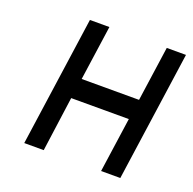

<svg xmlns="http://www.w3.org/2000/svg" viewBox="-96 -597 699 695"><g transform="rotate(20 253.5 -250.0)"><path d="M66 0H141L170 -211H392L362 0H436L507 -500H433L403 -289H182L212 -500H137Z"/></g></svg>

Font: Unageo
Style: Regular-Italic
Weight: 400
Designer: Richard Sepsi
Foundry: Richard Sepsi
Version: Version 2.000